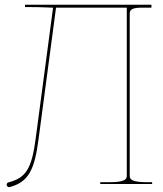

<svg xmlns="http://www.w3.org/2000/svg" viewBox="-20 -780 690 814"><path d="M622 -760H86V-750H105C162 -750 188 -747.5 202.5 -747.5H205L131 -190.5C114.5 -65 89.5 -25.5 16.5 -7C14 -6.5 11 -4.5 10 -3C7 1 8 8 12.5 11.5C15 13.5 18 14 21.5 13C104.5 -9 127 -66 143.5 -190.5L217.5 -747.5H517.5V-35C517.5 -20.5 511 -7.5 442.5 -7.5H405V0H625V-7.5H605C536.5 -7.5 530 -20.5 530 -35V-722.5C530 -741 544 -747.5 582.5 -747.5H622Z"/></svg>

Font: ZnikomitSC
Style: Regular
Weight: 100
Designer: gluk
Foundry: gluk
Version: Version 0.55